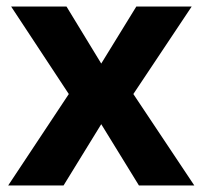

<svg xmlns="http://www.w3.org/2000/svg" viewBox="-20 -566 618 586"><path d="M190 -279 14 -546H183L289 -372L396 -546H565L387 -279L573 0H404L289 -187L174 0H5Z"/></svg>

Font: Noto IKEA Arabic
Style: Bold
Weight: 700
Designer: Monotype Design Team
Foundry: Monotype Imaging Inc.
Version: Version 1.200